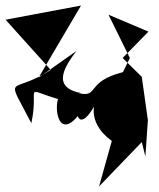

<svg xmlns="http://www.w3.org/2000/svg" viewBox="-47 -606 572 692"><path d="M247 -270C134 -291 189 -369 228 -422L92 -326L245 -586L-27 -535L136 -354C-9 -260 -31 -349 66 -162C95 -299 32 -288 162 -249C147 -201 172 -82 261 -227C210 -254 225 -73 313 -263C294 -253 258 -169 356 -98L310 66L464 -94L477 -42L486 -173L464 -329L395 -397L488 -492L344 -553L421 -397L396 -346C259 -311 313 -254 236 -270Z"/></svg>

Font: Asimov Silicon
Style: Regular
Weight: 400
Designer: Google
Version: Version 2.000980; 2014